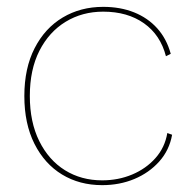

<svg xmlns="http://www.w3.org/2000/svg" viewBox="-20 -530 564 560"><path d="M281 -510Q331 -510 371 -494Q411 -478 438.5 -447.5Q466 -417 478 -373L464 -366Q448 -428 400 -462Q352 -496 281 -496Q220 -496 171.5 -466.5Q123 -437 95 -382Q67 -327 67 -250Q67 -174 94.5 -118.5Q122 -63 169.5 -33.5Q217 -4 278 -4Q325 -4 365.5 -21Q406 -38 433.5 -69Q461 -100 468 -142L482 -137Q474 -92 444.5 -59Q415 -26 372 -8Q329 10 278 10Q212 10 161 -21Q110 -52 80.5 -110.5Q51 -169 51 -250Q51 -331 81 -389.5Q111 -448 163 -479Q215 -510 281 -510Z"/></svg>

Font: Work Sans Thin
Style: Regular
Weight: 250
Designer: Wei Huang
Foundry: Wei Huang
Version: Version 2.012